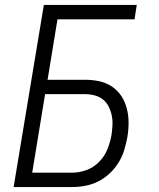

<svg xmlns="http://www.w3.org/2000/svg" viewBox="-20 -755 640 775"><path d="M35 0 157 -735H532L523 -677H212L172 -433H323Q353 -433 381 -427Q409 -421 432 -405.5Q455 -390 470 -367Q485 -344 492 -316.5Q499 -289 499 -259.5Q499 -230 494 -201Q489 -174 481 -148Q473 -122 458 -98Q443 -74 422 -54.5Q401 -35 376 -22.5Q351 -10 324 -5Q297 0 271 0ZM271 -58Q300 -58 329 -68.5Q358 -79 380 -101.5Q402 -124 413.5 -152.5Q425 -181 430 -210Q433 -230 434 -250Q435 -270 431 -289Q427 -308 418.5 -325Q410 -342 395.5 -353.5Q381 -365 362 -370Q343 -375 323 -375H162L110 -58Z"/></svg>

Font: Iosevka SS04 Lt Ex Obl
Style: Regular
Weight: 300
Width: 7
Italic angle: -9°
Monospace: yes
Designer: Belleve Invis
Foundry: Belleve Invis
Version: Version 19.0.0; ttfautohint (v1.8.4)